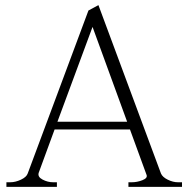

<svg xmlns="http://www.w3.org/2000/svg" viewBox="-20 -729 735 749"><path d="M690 -18V0H481V-18H494Q515 -18 535.5 -26Q556 -34 552 -46L487 -224H193L131 -55Q126 -39 146 -28.5Q166 -18 187 -18H202V0H5V-18H20Q40 -18 61.5 -28Q83 -38 88 -52L325 -688L364 -709L608 -52Q614 -38 634.5 -28Q655 -18 674 -18ZM476 -254 341 -624 204 -254Z"/></svg>

Font: Taviraj ExtraLight
Style: Regular
Weight: 275
Designer: Katatrad Team
Foundry: CadsonDemak
Version: Version 1.001